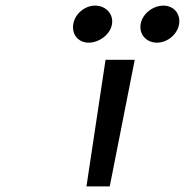

<svg xmlns="http://www.w3.org/2000/svg" viewBox="-20 -664 681 684"><path d="M539 -512C576 -512 612 -541 618 -578C624 -615 599 -644 562 -644C525 -644 487 -615 481 -578C475 -541 502 -512 539 -512ZM296 -512C333 -512 373 -541 379 -578C385 -615 356 -644 319 -644C282 -644 247 -615 241 -578C235 -541 259 -512 296 -512ZM460 -451H356L288 0H371Z"/></svg>

Font: Charger Monospace
Style: Regular
Weight: 400
Designer: Jasper
Foundry: Cannot Into Space Fonts
Version: Version 0.980